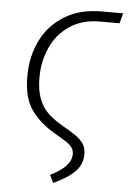

<svg xmlns="http://www.w3.org/2000/svg" viewBox="-59 -728 649 977"><g transform="rotate(5 265.0 -239.5)"><path d="M231 166Q337 115 337 51Q337 31 326.5 17Q316 3 298.5 -8.5Q281 -20 228 -51Q154 -96 113 -156.5Q72 -217 72 -323Q72 -425 112.5 -507Q153 -589 231.5 -637Q310 -685 420 -685H530L516 -633H415Q325 -633 261.5 -590Q198 -547 166 -476.5Q134 -406 134 -323Q134 -260 150 -217Q166 -174 194 -146Q222 -118 266 -92Q320 -61 343.5 -44.5Q367 -28 381.5 -6.5Q396 15 396 46Q396 97 361 134Q326 171 250 206Z"/></g></svg>

Font: Fira Sans Condensed Light
Style: Italic
Weight: 300
Width: 3
Italic angle: -8°
Designer: Carrois Corporate & Edenspiekermann AG
Foundry: Carrois Corporate GbR & Edenspiekermann AG
Version: Version 4.203